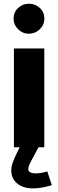

<svg xmlns="http://www.w3.org/2000/svg" viewBox="-20 -810 319 1056"><path d="M56.6 0H87.9L77.1 22.9C51.3 74.2 42 101.6 42 127.4C42 157.2 52.7 181.2 74.7 199.2C96.2 217.3 125 226.1 161.1 226.1C193.8 226.1 227.5 219.7 265.1 208.5L240.2 132.8C216.3 140.1 195.3 143.6 176.8 143.6C149.4 143.6 135.7 135.3 135.7 119.1C135.7 107.4 141.6 93.3 157.7 63.5L191.9 0H223.6V-543.5H56.6ZM54.7 -708C54.7 -685.1 63 -665.5 79.6 -649.4C96.2 -632.8 116.2 -624.5 139.2 -624.5C162.1 -624.5 182.1 -632.8 199.2 -649.4C215.8 -665.5 224.1 -685.1 224.1 -708C224.1 -731 215.8 -750.5 199.2 -766.1C182.1 -781.7 162.1 -789.6 139.2 -789.6C116.2 -789.6 96.2 -781.7 79.6 -766.1C63 -750.5 54.7 -731 54.7 -708Z"/></svg>

Font: Estedad ExtraBold
Style: Regular
Weight: 800
Designer: Amin Abedi
Version: Version 7.3